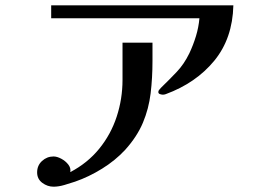

<svg xmlns="http://www.w3.org/2000/svg" viewBox="-20 -697 1040 724"><path d="M555 -467Q555 -403 548 -345Q541 -287 519 -234.5Q497 -182 452 -132Q415 -92 365 -61Q315 -30 263 -12Q245 -6 223 0.5Q201 7 182 7Q159 7 139.5 -7.5Q120 -22 120 -47Q120 -73 138.5 -90Q157 -107 182 -107Q195 -107 211 -98.5Q227 -90 237.5 -76.5Q248 -63 245 -48Q310 -82 354 -136Q398 -190 420 -257Q442 -324 442 -396V-536H555ZM860 -677Q857 -552 788 -468Q719 -384 605 -342Q602 -341 599.5 -340.5Q597 -340 594 -340Q590 -340 583.5 -342Q577 -344 577 -350Q577 -355 580.5 -358.5Q584 -362 587 -366Q619 -397 646.5 -426Q674 -455 694 -496Q709 -528 719 -561Q729 -594 732 -628H173V-677Z"/></svg>

Font: Kaisei Decol Medium
Style: Regular
Weight: 500
Designer: Font-Kai, 金井和夫
Foundry: KAZUO KANAI
Version: Version 5.003